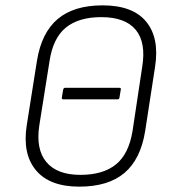

<svg xmlns="http://www.w3.org/2000/svg" viewBox="-20 -686 634 717"><path d="M216 -315Q210 -315 211 -322L216 -352Q218 -358 223 -358H426Q433 -358 431 -351L426 -321Q425 -315 419 -315ZM276 11Q165 11 114 -50.5Q63 -112 80 -219L118 -459Q135 -564 195.5 -615Q256 -666 363 -666Q476 -666 526 -605Q576 -544 559 -436L522 -196Q505 -91 444.5 -40Q384 11 276 11ZM280 -33Q365 -33 413 -72Q461 -111 475 -197L511 -436Q526 -527 487 -574.5Q448 -622 358 -622Q274 -622 226 -583Q178 -544 165 -458L127 -219Q113 -129 153 -81Q193 -33 280 -33Z"/></svg>

Font: Sofia Sans Semi Condensed Light
Style: Italic
Weight: 300
Italic angle: -9°
Version: Version 4.100